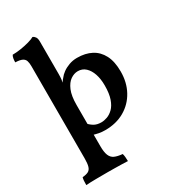

<svg xmlns="http://www.w3.org/2000/svg" viewBox="-227 -831 1060 1190"><g transform="rotate(-30 302.5 -236.0)"><path d="M31 245Q31 227 32 214Q33 201 36 191Q63 189 78 181Q93 173 99 153Q105 133 105 96V-563Q105 -587 100 -602Q95 -617 79 -625Q63 -633 30 -634Q30 -648 32 -660.5Q34 -673 40 -683Q67 -683 99.5 -688Q132 -693 160 -701Q188 -709 201 -717Q212 -713 219.5 -702Q227 -691 227 -669V-437Q227 -413 225 -398.5Q223 -384 220 -369L227 -306V79Q227 122 236.5 145.5Q246 169 267 178.5Q288 188 323 191Q326 201 327.5 215Q329 229 329 245Q313 244 289 243.5Q265 243 238.5 242.5Q212 242 185 242Q144 242 100 242.5Q56 243 31 245ZM304 9Q279 9 259 5Q239 1 215 -6V-93Q233 -71 254.5 -58Q276 -45 307 -45Q327 -45 349.5 -53Q372 -61 392.5 -81Q413 -101 426 -138Q439 -175 439 -233Q439 -280 427 -315.5Q415 -351 392.5 -372Q370 -393 338 -393Q311 -393 285.5 -375.5Q260 -358 243.5 -319Q227 -280 227 -215L192 -319Q207 -355 219 -374.5Q231 -394 241 -404Q251 -418 270.5 -432.5Q290 -447 317 -457Q344 -467 375 -467Q434 -467 477 -444.5Q520 -422 544 -376Q568 -330 568 -258Q568 -181 535 -120.5Q502 -60 442.5 -25.5Q383 9 304 9Z"/></g></svg>

Font: Vollkorn SemiBold
Style: Regular
Weight: 600
Designer: Friedrich Althausen
Foundry: Friedrich Althausen
Version: Version 5.000